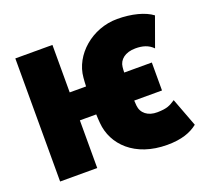

<svg xmlns="http://www.w3.org/2000/svg" viewBox="-123 -863 1108 1026"><g transform="rotate(-20 430.5 -350.0)"><path d="M56 0H267V-271H360C360 -254 362 -238 363 -221C373 -96 478 12 662 12C744 12 797 -8 836 -39L775 -201C744 -181 728 -171 672 -170C618 -169 582 -198 578 -242C577 -252 577 -262 576 -271H734V-430H577C577 -440 578 -450 579 -461C583 -501 618 -531 677 -531C717 -531 750 -522 776 -495L836 -661C794 -693 721 -712 639 -712C496 -712 373 -605 363 -479C362 -463 360 -446 360 -430H267V-700H56Z"/></g></svg>

Font: Finlandica Black
Style: Regular
Weight: 900
Designer: Niklas Ekholm, Juho Hiilivirta, Jaakko Suomalainen
Foundry: Helsinki Type Studio
Version: Version 2.000;Glyphs 3.2 (3202)